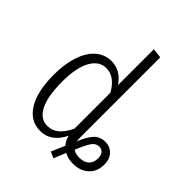

<svg xmlns="http://www.w3.org/2000/svg" viewBox="-227 -863 1047 1047"><g transform="rotate(45 296.5 -339.0)"><path d="M593 -108Q593 -52 558 -20.5Q523 11 468 11Q430 11 401 -5L372 65L336 49L370 -30Q351 -50 344 -81Q299 11 216 11Q138 11 94.5 -60Q51 -131 51 -259Q51 -342 72 -404.5Q93 -467 131.5 -500.5Q170 -534 221 -534Q294 -534 339 -466V-743L395 -736V-117Q395 -106 397 -90Q418 -144 443.5 -171.5Q469 -199 508 -199Q546 -199 569.5 -174Q593 -149 593 -108ZM339 -130V-408Q294 -487 229 -487Q174 -487 142 -429.5Q110 -372 110 -260Q111 -148 140.5 -92Q170 -36 223 -36Q261 -36 289 -60Q317 -84 339 -130ZM545 -108Q545 -131 534 -144Q523 -157 504 -157Q479 -157 462.5 -134Q446 -111 421 -50Q438 -37 471 -37Q506 -37 525.5 -55.5Q545 -74 545 -108Z"/></g></svg>

Font: Fira Sans Extra Condensed Light
Style: Regular
Weight: 300
Width: 1
Designer: Carrois Corporate & Edenspiekermann AG
Foundry: Carrois Corporate GbR & Edenspiekermann AG
Version: Version 4.203